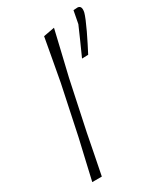

<svg xmlns="http://www.w3.org/2000/svg" viewBox="-191 -850 804 931"><g transform="rotate(-30 210.5 -384.5)"><path d="M41.5 0Q54.5 -56 66.2 -107.5Q78 -159 92.5 -221L150 -493.5Q161.5 -557 172.5 -616.2Q183.5 -675.5 193 -729.5L255 -741Q240.5 -680 226.2 -619Q212 -558 196.5 -494L138.5 -220.5Q126.5 -159.5 116.5 -108Q106.5 -56.5 95 0ZM298 -543.5Q315.5 -582 335 -626.2Q354.5 -670.5 366 -697Q373 -730.5 379.5 -767.5L403.5 -769Q427 -767 419 -731Q416 -719.5 406.5 -696.5Q397 -673.5 383.8 -645.8Q370.5 -618 357 -591.2Q343.5 -564.5 333 -544.5Z"/></g></svg>

Font: Commissioner Loud ExtraLight
Style: Italic
Weight: 200
Italic angle: -12°
Designer: Kostas Bartsokas
Foundry: Kostas Bartsokas
Version: Version 1.000; ttfautohint (v1.8.3)